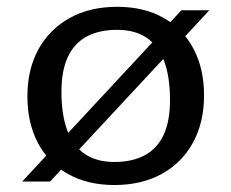

<svg xmlns="http://www.w3.org/2000/svg" viewBox="-20 -520 662 550"><path d="M43.5 0 135 -98.5 148.5 -110.5 434.5 -418 447.5 -434.5 499.5 -490.5H579.5L489 -393L475.5 -381L189 -73L176 -56.5L123.5 0ZM307.5 -56Q358.5 -56 394.2 -75Q430 -94 448.5 -133.2Q467 -172.5 467 -233.5Q467 -300 450.2 -344.8Q433.5 -389.5 400 -412Q366.5 -434.5 315.5 -434.5Q264.5 -434.5 229 -415.8Q193.5 -397 174.8 -357.8Q156 -318.5 156 -257.5Q156 -191 172.8 -146.2Q189.5 -101.5 223.2 -78.8Q257 -56 307.5 -56ZM307.5 10Q231 10 175 -21.5Q119 -53 88.8 -110.2Q58.5 -167.5 58.5 -244Q58.5 -321.5 90.2 -379Q122 -436.5 179.8 -468.5Q237.5 -500.5 315.5 -500.5Q392.5 -500.5 448.2 -469Q504 -437.5 534.2 -380.5Q564.5 -323.5 564.5 -246.5Q564.5 -169.5 533 -111.8Q501.5 -54 443.8 -22Q386 10 307.5 10Z"/></svg>

Font: Newsreader 9pt
Style: Regular
Weight: 400
Designer: Hugues Gentile
Foundry: Production Type
Version: Version 1.003